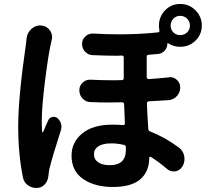

<svg xmlns="http://www.w3.org/2000/svg" viewBox="-20 -889 1040 963"><path d="M113.3 -697.3Q117.2 -726.6 138.7 -745.1Q158.2 -761.7 182.6 -761.7Q185.5 -761.7 188.5 -760.7Q214.8 -758.8 230.5 -736.3Q241.2 -720.7 241.2 -703.1Q241.2 -696.3 239.3 -688.5Q236.3 -675.8 234.4 -667Q221.7 -610.4 205.6 -481.4Q189.5 -352.5 189.5 -284.2Q189.5 -252 191.4 -227.5Q192.4 -225.6 193.8 -225.6Q195.3 -225.6 196.3 -226.6Q205.1 -249 221.7 -285.2Q227.5 -298.8 241.7 -302.2Q255.9 -305.7 267.6 -296.9Q281.2 -285.2 286.1 -268.6Q288.1 -260.7 288.1 -252.9Q288.1 -244.1 285.2 -235.4Q266.6 -177.7 250.5 -124Q234.4 -70.3 226.6 -37.1Q224.6 -24.4 222.7 -6.8Q220.7 17.6 205.1 35.2Q189.5 52.7 166 53.7Q164.1 53.7 161.1 53.7Q139.6 53.7 121.1 41Q100.6 27.3 95.7 2.9Q71.3 -113.3 71.3 -256.8Q71.3 -400.4 110.4 -669.9Q112.3 -684.6 113.3 -697.3ZM883.8 -809.6Q863.3 -809.6 849.6 -795.4Q835.9 -781.2 835.9 -760.7Q835.9 -740.2 849.6 -726.6Q863.3 -712.9 883.8 -712.9Q904.3 -712.9 918.5 -726.6Q932.6 -740.2 932.6 -760.7Q932.6 -781.2 918.5 -795.4Q904.3 -809.6 883.8 -809.6ZM611.3 -136.7V-150.4Q611.3 -160.2 601.6 -162.1Q570.3 -169.9 538.1 -169.9Q496.1 -169.9 473.6 -155.3Q451.2 -140.6 451.2 -116.2Q451.2 -89.8 472.2 -75.2Q493.2 -60.5 530.3 -60.5Q611.3 -60.5 611.3 -136.7ZM823.2 -671.9Q822.3 -672.9 820.8 -671.9Q819.3 -670.9 819.3 -669.9Q819.3 -649.4 805.7 -634.8Q792 -620.1 772.5 -618.2Q749 -616.2 725.6 -614.3Q715.8 -614.3 715.8 -604.5V-502Q715.8 -498 718.8 -495.1Q721.7 -492.2 725.6 -492.2Q781.2 -496.1 827.1 -501Q830.1 -502 833 -502Q852.5 -502 867.2 -488.3Q883.8 -473.6 883.8 -450.2Q883.8 -425.8 867.7 -407.7Q851.6 -389.6 827.1 -386.7Q783.2 -383.8 726.6 -380.9Q716.8 -379.9 716.8 -370.1Q718.8 -317.4 723.6 -243.2Q723.6 -233.4 733.4 -229.5Q808.6 -200.2 877.9 -148.4Q899.4 -131.8 904.3 -104.5Q905.3 -97.7 905.3 -90.8Q905.3 -71.3 894.5 -53.7Q881.8 -33.2 858.4 -29.3Q854.5 -29.3 850.6 -29.3Q831.1 -29.3 816.4 -43Q777.3 -76.2 737.3 -101.6Q734.4 -103.5 731.4 -102.1Q728.5 -100.6 728.5 -97.7Q728.5 -28.3 683.6 10.3Q638.7 48.8 545.9 48.8Q455.1 48.8 397 8.8Q338.9 -31.2 338.9 -108.4Q338.9 -175.8 392.6 -219.7Q446.3 -263.7 542 -263.7Q573.2 -263.7 597.7 -261.7Q601.6 -260.7 604 -263.2Q606.4 -265.6 606.4 -269.5Q603.5 -327.1 602.5 -366.2Q601.6 -376 591.8 -376Q559.6 -375 529.3 -375Q477.5 -375 434.6 -377Q411.1 -377 394.5 -394.5Q377.9 -412.1 377.9 -436.5Q377.9 -459 394.5 -474.6Q410.2 -489.3 430.7 -489.3Q432.6 -489.3 433.6 -489.3Q490.2 -486.3 554.7 -486.3Q572.3 -486.3 590.8 -487.3Q600.6 -487.3 600.6 -497.1V-600.6Q600.6 -610.4 590.8 -610.4Q580.1 -609.4 569.3 -609.4Q517.6 -609.4 447.3 -612.3Q423.8 -612.3 407.7 -628.9Q391.6 -645.5 391.6 -668.9Q391.6 -691.4 408.2 -706.1Q422.9 -720.7 443.4 -720.7Q445.3 -720.7 447.3 -720.7Q513.7 -716.8 577.1 -716.8Q680.7 -716.8 772.5 -726.6Q781.2 -727.5 779.3 -737.3Q777.3 -750 777.3 -760.7Q777.3 -805.7 808.1 -837.4Q838.9 -869.1 883.8 -869.1Q928.7 -869.1 960.4 -837.4Q992.2 -805.7 992.2 -760.7Q992.2 -715.8 960.4 -685.1Q928.7 -654.3 883.8 -654.3Q850.6 -654.3 823.2 -671.9Z"/></svg>

Font: Gen Jyuu GothicX Bold
Style: Bold
Weight: 700
Designer: Ryoko NISHIZUKA (kana &amp; ideographs); Paul D. Hunt (Latin, Greek &amp; Cyrillic); Wenlong ZHANG (bopomofo); Sandoll C
Version: Version 1.058.20140828